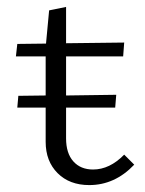

<svg xmlns="http://www.w3.org/2000/svg" viewBox="-20 -528 420 555"><path d="M368 -52Q312 7 238 7Q181 7 146.5 -27.5Q112 -62 112 -118V-217H30L33 -251L112 -252V-365H26L30 -401L113 -402L122 -498L171 -508V-403L339 -405L336 -365H171V-252L316 -254L313 -217H171V-128Q171 -85 192 -61.5Q213 -38 249 -38Q297 -38 339 -81Z"/></svg>

Font: Isabella Sans
Style: Regular
Weight: 400
Designer: Original fonts by Christian Thalmann (Catharsis Fonts), Modifications by Cristiano Sobral
Version: Version 0.002;July 12, 2020;FontCreator 13.0.0.2655 64-bit; 